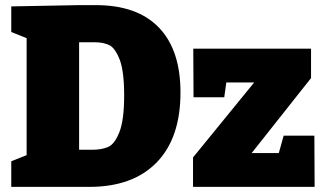

<svg xmlns="http://www.w3.org/2000/svg" viewBox="-20 -730 1273 750"><path d="M354 -710Q516 -710 600.5 -622.5Q685 -535 685 -369Q685 -191 592 -95.5Q499 0 329 0H24V-100L84 -124V-581L24 -605V-705L289 -710ZM339 -145Q376 -145 401.5 -155.5Q427 -166 446 -213Q465 -260 465 -358Q465 -453 447 -498.5Q429 -544 405.5 -554.5Q382 -565 349 -565H289V-145ZM1088 -200H1208L1209 0H734V-115L973 -408H864L856 -350H736L735 -540H1195V-425L963 -132H1069Z"/></svg>

Font: Bitter Pro Black
Style: Regular
Weight: 900
Designer: Sol Matas, and Bitter project Authors
Foundry: Sol Matas
Version: Version 1.010